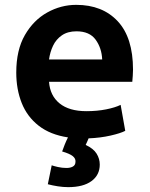

<svg xmlns="http://www.w3.org/2000/svg" viewBox="-20 -558 616 791"><path d="M261 213Q240 213 218 209.5Q196 206 177 201L193 123Q201 126 218.5 130Q236 134 254 134Q270 134 280.5 128Q291 122 291 108Q292 95 279.5 85Q267 75 236 66Q240 54 246.5 38Q253 22 260 8Q187 -3 139.5 -40Q92 -77 69.5 -133.5Q47 -190 47 -259Q47 -352 82.5 -413.5Q118 -475 174.5 -506.5Q231 -538 294 -538Q402 -538 465 -470.5Q528 -403 528 -271Q528 -260 527 -246Q526 -232 525 -221H182Q186 -164 225.5 -132Q265 -100 336 -100Q380 -100 417.5 -107.5Q455 -115 477 -126L496 -19Q477 -9 435.5 0.5Q394 10 345 12Q342 19 339 26Q336 33 333 39Q365 54 378 75Q391 96 391 120Q391 163 357 188Q323 213 261 213ZM182 -313H401Q399 -360 374 -394.5Q349 -429 295 -429Q259 -429 235 -412.5Q211 -396 198.5 -369.5Q186 -343 182 -313Z"/></svg>

Font: Ubuntu Sans
Style: Bold
Weight: 700
Designer: Dalton Maag Ltd
Foundry: Dalton Maag Ltd
Version: Version 1.006; ttfautohint (v1.8.4.7-5d5b)